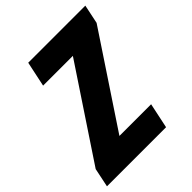

<svg xmlns="http://www.w3.org/2000/svg" viewBox="-250 -836 958 958"><g transform="rotate(-45 229.5 -357.0)"><path d="M489.3 -613.3 170.9 -133.8H394.5L366.2 0H-50.8L-29.8 -100.6L289.1 -580.6H79.1L107.4 -713.9H510.3Z"/></g></svg>

Font: Open Sans Hebrew Condensed Extra Bold
Style: Italic
Weight: 800
Width: 3
Italic angle: -12°
Foundry: Ascender Corporation, Yanek Iontef
Version: Version 2.001;PS 002.001;hotconv 1.0.70;makeotf.lib2.5.58329